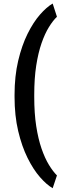

<svg xmlns="http://www.w3.org/2000/svg" viewBox="-20 -812 361 1057"><path d="M60.1 -279.3V-289.1Q60.1 -393.1 80.1 -477.5Q100.1 -562 131.8 -626Q163.6 -689.9 200.2 -731.7Q236.8 -773.4 270 -792.5L293.5 -719.7Q271.5 -698.7 249.3 -662.8Q227.1 -627 208.7 -574.2Q190.4 -521.5 179.4 -450.9Q168.5 -380.4 168.5 -290V-278.3Q168.5 -188.5 179.4 -117.7Q190.4 -46.9 208.7 6.1Q227.1 59.1 249.3 95.5Q271.5 131.8 293.5 153.8L270 224.1Q236.8 205.1 200.2 163.3Q163.6 121.6 131.8 57.6Q100.1 -6.3 80.1 -90.8Q60.1 -175.3 60.1 -279.3Z"/></svg>

Font: Roboto Condensed SemiBold
Style: Regular
Weight: 600
Designer: Christian Robertson
Foundry: Google
Version: Version 3.008; 2023